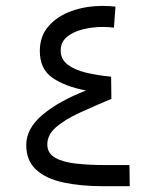

<svg xmlns="http://www.w3.org/2000/svg" viewBox="-20 -644 529 664"><path d="M365.2 -302.2Q306.2 -277.3 255.6 -254.2Q205.1 -231 174.3 -204.6Q143.6 -178.2 143.6 -144.5Q143.6 -113.3 171.9 -97.9Q200.2 -82.5 245.4 -77.9Q290.5 -73.2 341.3 -73.2H427.7L428.7 0H337.9Q259.8 0 199.5 -12.9Q139.2 -25.9 105 -57.1Q70.8 -88.4 70.8 -142.6Q70.8 -199.7 127.4 -247.3Q184.1 -294.9 277.8 -331.1Q206.5 -344.2 162.1 -374.5Q117.7 -404.8 117.7 -467.8Q117.7 -518.6 147.7 -553.2Q177.7 -587.9 227.1 -605.7Q276.4 -623.5 334.5 -623.5Q356.9 -623.5 379.4 -621.1L374 -548.3Q355.5 -550.8 336.4 -550.8Q298.8 -550.8 265.4 -542.2Q231.9 -533.7 210.9 -515.9Q189.9 -498 189.9 -469.2Q189.9 -439 213.9 -420.7Q237.8 -402.3 277.3 -392.8Q316.9 -383.3 364.3 -378.9Z"/></svg>

Font: Vazir Light WOL-UI
Style: Light-WOL-UI
Weight: 300
Designer: Saber Rastikerdar
Foundry: Saber Rastikerdar
Version: Version 30.1.0